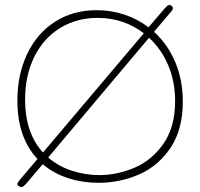

<svg xmlns="http://www.w3.org/2000/svg" viewBox="-20 -746 806 773"><path d="M716 -337Q716 -225 667 -151.5Q618 -78 540.5 -44Q463 -10 376 -10Q313 -10 255 -28.5Q197 -47 152 -85L85 -6Q79 0 75 3.5Q71 7 66 7Q61 7 55.5 3.5Q50 0 50 -5Q50 -10 58 -20L131 -106Q50 -192 50 -341Q50 -446 89.5 -529Q129 -612 201.5 -658.5Q274 -705 370 -705Q428 -705 481.5 -687Q535 -669 578 -636L643 -712Q648 -718 652.5 -722Q657 -726 662 -726Q667 -726 671.5 -722Q676 -718 676 -712Q676 -707 668 -698L600 -618Q655 -568 685.5 -496Q716 -424 716 -337ZM153 -132 559 -612Q478 -674 373 -674Q289 -674 222.5 -633.5Q156 -593 118.5 -518Q81 -443 81 -345Q81 -211 153 -132ZM685 -339Q685 -417 657.5 -482.5Q630 -548 580 -594L174 -112Q217 -75 271.5 -58Q326 -41 379 -41Q452 -41 522 -71Q592 -101 638.5 -168Q685 -235 685 -339Z"/></svg>

Font: Mali ExtraLight
Style: Regular
Weight: 275
Version: Version 1.000; ttfautohint (v1.6)